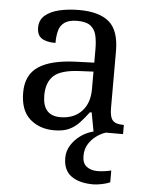

<svg xmlns="http://www.w3.org/2000/svg" viewBox="-55 -591 673 875"><g transform="rotate(5 281.5 -153.0)"><path d="M205 10Q138 10 94 -29Q50 -68 50 -150Q50 -230 106.5 -268Q163 -306 278 -310L361 -313V-373Q361 -409 355 -436.5Q349 -464 329 -480Q309 -496 268 -496Q230 -496 210 -482Q190 -468 183.5 -443.5Q177 -419 177 -387Q135 -387 113.5 -401.5Q92 -416 92 -450Q92 -485 116.5 -506Q141 -527 182 -536.5Q223 -546 272 -546Q364 -546 409.5 -507Q455 -468 455 -373V-114Q455 -72 469 -57Q483 -42 517 -42H520V0H385L369 -86H361Q340 -58 320 -36.5Q300 -15 273.5 -2.5Q247 10 205 10ZM228 -52Q289 -52 325 -89.5Q361 -127 361 -191V-272L297 -269Q212 -265 179.5 -234.5Q147 -204 147 -145Q147 -52 228 -52ZM404 240Q340 240 303.5 213.5Q267 187 267 130Q267 99 284 72Q301 45 328 26Q355 7 385 0H442Q421 6 399.5 21.5Q378 37 363.5 60Q349 83 349 115Q349 148 368.5 163Q388 178 418 178Q432 178 447.5 176Q463 174 481 170V224Q465 231 442.5 235.5Q420 240 404 240Z"/></g></svg>

Font: Noto Serif Khojki
Style: Regular
Weight: 400
Designer: Juan Bruce
Version: Version 2.002